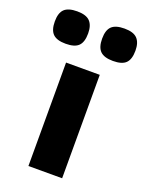

<svg xmlns="http://www.w3.org/2000/svg" viewBox="-204 -869 719 942"><g transform="rotate(20 155.5 -397.5)"><path d="M32 -626Q-14 -626 -34.5 -646Q-55 -666 -55 -711Q-55 -756 -34.5 -775.5Q-14 -795 32 -795Q79 -795 99 -774Q119 -753 119 -711Q119 -666 99 -646Q79 -626 32 -626ZM279 -626Q233 -626 212.5 -646Q192 -666 192 -711Q192 -756 212.5 -775.5Q233 -795 279 -795Q326 -795 346 -774Q366 -753 366 -711Q366 -666 346 -646Q326 -626 279 -626ZM66 -540H242V0H66Z"/></g></svg>

Font: Encode Sans Wide
Style: Bold
Weight: 700
Designer: Pablo Impallari, Andres Torresi
Foundry: Pablo Impallari, Andres Torresi
Version: Version 1.000; ttfautohint (v1.00) -l 8 -r 50 -G 200 -x 14 -